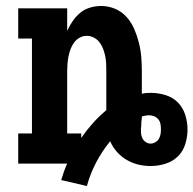

<svg xmlns="http://www.w3.org/2000/svg" viewBox="-20 -548 648 643"><path d="M271 75 185 55Q189 41 194 27Q199 13 205 0H41V-101H87V-419H41V-520H205V-445Q213 -462 223.5 -477.5Q234 -493 248.5 -505Q263 -517 281.5 -522.5Q300 -528 319 -528Q343 -528 365.5 -518.5Q388 -509 404 -491Q420 -473 429.5 -451Q439 -429 445 -405.5Q451 -382 453 -358Q455 -334 455 -310V-234Q462 -236 470 -236.5Q478 -237 486 -237Q510 -237 534.5 -229.5Q559 -222 576 -204.5Q593 -187 600.5 -163Q608 -139 608 -114Q608 -90 600.5 -65.5Q593 -41 575.5 -24Q558 -7 533.5 0.5Q509 8 484 8Q463 8 442.5 3Q422 -2 403.5 -13Q385 -24 371 -40Q357 -56 349 -75Q322 -42 302 -4Q282 34 271 75ZM252 -86Q270 -112 291 -135.5Q312 -159 336 -179V-310Q336 -322 335.5 -334.5Q335 -347 332.5 -359.5Q330 -372 325.5 -384Q321 -396 313.5 -406Q306 -416 294.5 -422Q283 -428 271 -428Q258 -428 247 -422Q236 -416 228.5 -406Q221 -396 216.5 -384Q212 -372 209.5 -359.5Q207 -347 206 -334.5Q205 -322 205 -310V-101H252ZM484 -67Q492 -67 500 -71.5Q508 -76 512 -83Q516 -90 517.5 -98Q519 -106 519 -114Q519 -123 517.5 -132Q516 -141 510.5 -148Q505 -155 496.5 -158.5Q488 -162 479 -162Q473 -162 466.5 -160.5Q460 -159 455 -158V-153Q454 -147 453.5 -140.5Q453 -134 453 -128V-127Q452 -122 452 -117.5Q452 -113 452 -109Q452 -102 453.5 -94.5Q455 -87 459 -81Q463 -75 470 -71Q477 -67 484 -67Z"/></svg>

Font: Iosevka Etoile
Style: Bold
Weight: 700
Designer: Belleve Invis
Foundry: Belleve Invis
Version: Version 28.1.0; ttfautohint (v1.8.4)